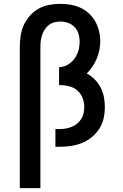

<svg xmlns="http://www.w3.org/2000/svg" viewBox="-20 -763 640 998"><path d="M83 215V-520Q83 -549 87.5 -578Q92 -607 104 -633.5Q116 -660 136 -682Q156 -704 181 -718Q206 -732 235 -737.5Q264 -743 293 -743Q320 -743 346.5 -738.5Q373 -734 397.5 -723Q422 -712 442 -693.5Q462 -675 475 -652Q488 -629 494.5 -602.5Q501 -576 501 -550Q501 -526 496.5 -503Q492 -480 483 -458.5Q474 -437 461 -417.5Q448 -398 431 -381Q454 -369 472.5 -350Q491 -331 503 -308Q515 -285 520 -259Q525 -233 525 -207Q525 -177 518.5 -147.5Q512 -118 495.5 -93Q479 -68 455.5 -49Q432 -30 404 -19Q376 -8 346.5 -4Q317 0 287 0H268V-92H287Q303 -92 319.5 -94.5Q336 -97 351.5 -103Q367 -109 380 -119.5Q393 -130 402 -144Q411 -158 414.5 -174Q418 -190 418 -207Q418 -232 408.5 -255.5Q399 -279 380 -294.5Q361 -310 336.5 -315.5Q312 -321 287 -321V-414Q311 -414 332 -426.5Q353 -439 367 -458Q381 -477 387.5 -500Q394 -523 394 -547Q394 -568 388 -587.5Q382 -607 368 -622Q354 -637 334 -644Q314 -651 294 -651Q278 -651 262.5 -647Q247 -643 234.5 -633.5Q222 -624 213 -610.5Q204 -597 199 -582Q194 -567 192 -551.5Q190 -536 190 -520V215Z"/></svg>

Font: Zed Mono Semibold Extended
Style: Regular
Weight: 600
Width: 7
Monospace: yes
Designer: Belleve Invis
Foundry: Belleve Invis
Version: Version 1.0.0; ttfautohint (v1.8.4)